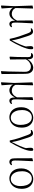

<svg xmlns="http://www.w3.org/2000/svg" viewBox="1752 -2314 766 4311"><g transform="rotate(90 2135.5 -159.0)"><path d="M104 196 119 -96 105 -505 162 -519 172 -513Q170 -433 168 -372.5Q166 -312 164.5 -264.5Q163 -217 162 -177.5Q161 -138 161 -99L152 -82L171 189L115 203ZM518 14Q480 14 462 -18.5Q444 -51 443 -124V-127L439 -505L496 -519L504 -513Q500 -428 497 -366Q494 -304 491.5 -259Q489 -214 488.5 -180Q488 -146 488 -115Q488 -65 500.5 -49Q513 -33 538 -33Q553 -33 564 -37.5Q575 -42 585 -47L592 -29Q582 -12 563 1Q544 14 518 14ZM283 14Q240 14 199 -15Q158 -44 141 -97H139L155 -132Q182 -80 216.5 -60Q251 -40 291 -40Q340 -40 378.5 -71.5Q417 -103 448 -167L461 -155H459Q433 -74 388 -30Q343 14 283 14Z M853 6Q830 -107 798 -204Q766 -301 734 -384Q715 -437 700 -454.5Q685 -472 662 -472Q639 -472 623 -464L615 -484Q629 -499 649.5 -508Q670 -517 689 -517Q714 -517 731 -505Q748 -493 762.5 -466.5Q777 -440 791 -396Q820 -313 848 -217.5Q876 -122 891 -24H878L884 -34Q911 -88 934 -133.5Q957 -179 976.5 -223Q996 -267 1012.5 -316.5Q1029 -366 1044 -427L1030 -311Q1023 -366 1019.5 -402Q1016 -438 1016 -462Q1016 -493 1026.5 -507.5Q1037 -522 1056 -522Q1066 -522 1072 -519Q1078 -516 1082 -511Q1084 -501 1085 -491Q1086 -481 1086 -469Q1086 -428 1069.5 -373Q1053 -318 1025.5 -254.5Q998 -191 963 -124.5Q928 -58 890 5Z M1252 2 1260 -161 1263 -402Q1263 -442 1251.5 -457.5Q1240 -473 1212 -473Q1204 -473 1196 -472.5Q1188 -472 1179 -470L1172 -488Q1181 -500 1197.5 -509.5Q1214 -519 1237 -519Q1261 -519 1278 -507.5Q1295 -496 1304 -466.5Q1313 -437 1313 -381V-377L1316 0L1261 10ZM1578 198 1586 30 1593 -330Q1594 -379 1579.5 -409.5Q1565 -440 1538.5 -454.5Q1512 -469 1476 -469Q1431 -469 1383.5 -438Q1336 -407 1308 -345L1298 -356H1300Q1315 -412 1350 -449Q1385 -486 1426 -504Q1467 -522 1498 -522Q1536 -522 1567.5 -505Q1599 -488 1618.5 -448.5Q1638 -409 1638 -342L1643 190L1587 204Z M1828 196 1843 -96 1829 -505 1886 -519 1896 -513Q1894 -433 1892 -372.5Q1890 -312 1888.5 -264.5Q1887 -217 1886 -177.5Q1885 -138 1885 -99L1876 -82L1895 189L1839 203ZM2242 14Q2204 14 2186 -18.5Q2168 -51 2167 -124V-127L2163 -505L2220 -519L2228 -513Q2224 -428 2221 -366Q2218 -304 2215.5 -259Q2213 -214 2212.5 -180Q2212 -146 2212 -115Q2212 -65 2224.5 -49Q2237 -33 2262 -33Q2277 -33 2288 -37.5Q2299 -42 2309 -47L2316 -29Q2306 -12 2287 1Q2268 14 2242 14ZM2007 14Q1964 14 1923 -15Q1882 -44 1865 -97H1863L1879 -132Q1906 -80 1940.5 -60Q1975 -40 2015 -40Q2064 -40 2102.5 -71.5Q2141 -103 2172 -167L2185 -155H2183Q2157 -74 2112 -30Q2067 14 2007 14Z M2614 14Q2556 14 2504.5 -14Q2453 -42 2420.5 -101.5Q2388 -161 2388 -254Q2388 -321 2408.5 -371Q2429 -421 2463.5 -454.5Q2498 -488 2539.5 -505Q2581 -522 2622 -522Q2687 -522 2737.5 -492Q2788 -462 2817 -403.5Q2846 -345 2846 -259Q2846 -189 2825.5 -137.5Q2805 -86 2771 -52.5Q2737 -19 2696 -2.5Q2655 14 2614 14ZM2621 -18Q2674 -18 2710.5 -46.5Q2747 -75 2766 -123.5Q2785 -172 2785 -232Q2785 -310 2765 -368Q2745 -426 2707 -458Q2669 -490 2616 -490Q2568 -490 2530.5 -463Q2493 -436 2472 -387.5Q2451 -339 2451 -276Q2451 -188 2475 -130.5Q2499 -73 2538 -45.5Q2577 -18 2621 -18Z M3135 6Q3112 -107 3080 -204Q3048 -301 3016 -384Q2997 -437 2982 -454.5Q2967 -472 2944 -472Q2921 -472 2905 -464L2897 -484Q2911 -499 2931.5 -508Q2952 -517 2971 -517Q2996 -517 3013 -505Q3030 -493 3044.5 -466.5Q3059 -440 3073 -396Q3102 -313 3130 -217.5Q3158 -122 3173 -24H3160L3166 -34Q3193 -88 3216 -133.5Q3239 -179 3258.5 -223Q3278 -267 3294.5 -316.5Q3311 -366 3326 -427L3312 -311Q3305 -366 3301.5 -402Q3298 -438 3298 -462Q3298 -493 3308.5 -507.5Q3319 -522 3338 -522Q3348 -522 3354 -519Q3360 -516 3364 -511Q3366 -501 3367 -491Q3368 -481 3368 -469Q3368 -428 3351.5 -373Q3335 -318 3307.5 -254.5Q3280 -191 3245 -124.5Q3210 -58 3172 5Z M3617 14Q3579 14 3557 -13Q3535 -40 3535 -109L3533 -502L3591 -516L3600 -510Q3596 -424 3593 -362.5Q3590 -301 3588 -256.5Q3586 -212 3585 -178Q3584 -144 3584 -114Q3584 -65 3597.5 -49Q3611 -33 3635 -33Q3650 -33 3661 -37.5Q3672 -42 3682 -47L3690 -30Q3681 -14 3662 0Q3643 14 3617 14Z M3988 14Q3930 14 3878.5 -14Q3827 -42 3794.5 -101.5Q3762 -161 3762 -254Q3762 -321 3782.5 -371Q3803 -421 3837.5 -454.5Q3872 -488 3913.5 -505Q3955 -522 3996 -522Q4061 -522 4111.5 -492Q4162 -462 4191 -403.5Q4220 -345 4220 -259Q4220 -189 4199.5 -137.5Q4179 -86 4145 -52.5Q4111 -19 4070 -2.5Q4029 14 3988 14ZM3995 -18Q4048 -18 4084.5 -46.5Q4121 -75 4140 -123.5Q4159 -172 4159 -232Q4159 -310 4139 -368Q4119 -426 4081 -458Q4043 -490 3990 -490Q3942 -490 3904.5 -463Q3867 -436 3846 -387.5Q3825 -339 3825 -276Q3825 -188 3849 -130.5Q3873 -73 3912 -45.5Q3951 -18 3995 -18Z"/></g></svg>

Font: Noto Serif JP ExtraLight
Style: Regular
Weight: 200
Designer: Ryoko NISHIZUKA  (kana & ideographs); Frank Grießhammer (Latin, Greek & Cyrillic); Wenlong ZHANG  (bopomofo); Sandoll Co
Foundry: Adobe
Version: Version 2.002-H1;hotconv 1.1.0;makeotfexe 2.6.0